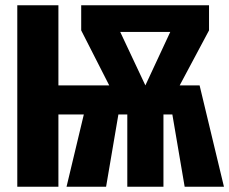

<svg xmlns="http://www.w3.org/2000/svg" viewBox="-20 -713 875 733"><path d="M742 -387 835 0H685L638 -276H604V0H466V-276H432L385 0H234L300 -276H203V0H46V-693H203V-387H397L290 -597V-693H778V-597L666 -387ZM630 -591H439L535 -387Z"/></svg>

Font: Fira Sans Extra Condensed
Style: Bold
Weight: 700
Width: 1
Designer: Carrois Corporate & Edenspiekermann AG
Foundry: Carrois Corporate GbR & Edenspiekermann AG
Version: Version 4.203